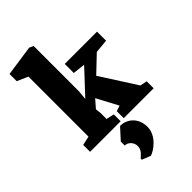

<svg xmlns="http://www.w3.org/2000/svg" viewBox="-323 -896 1310 1310"><g transform="rotate(-45 331.5 -241.5)"><path d="M33.7 0H328.6V-66.4L271.5 -79.1V-136.7L267.1 -177.2L316.9 -234.4L398.9 -80.6L358.4 -67.4V0H647V-67.4L596.7 -77.1L430.2 -337.4L548.3 -449.7L647 -459V-546.4H335.4V-459L424.8 -448.7L265.6 -278.3L272 -347.2V-782.7L242.2 -796.4L20.5 -764.2V-694.8L99.1 -660.2V-81.1L33.7 -66.4ZM231 99.1V136.7C264.2 136.7 292 167.5 292 202.1C292 242.7 260.3 260.7 245.1 277.3V287.6L307.6 312.5C347.2 300.8 431.6 240.7 431.6 156.7C431.6 70.8 371.6 19.5 303.2 19.5Z"/></g></svg>

Font: Merriweather
Style: Heavy
Weight: 900
Designer: Eben Sorkin ( eben@eyebytes.com )
Foundry: Sorkin Type Co.
Version: Version 1.003